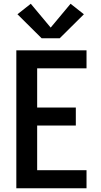

<svg xmlns="http://www.w3.org/2000/svg" viewBox="-20 -1003 540 1023"><path d="M67 0V-735H441V-639H178V-430H384V-334H178V-96H441V0ZM202 -799 73 -927 144 -983 250 -856 356 -983 427 -927 298 -799Z"/></svg>

Font: Iosevka SS08 Regular
Style: Bold
Weight: 700
Monospace: yes
Designer: Belleve Invis
Foundry: Belleve Invis
Version: Version 16.3.4; ttfautohint (v1.8.4)